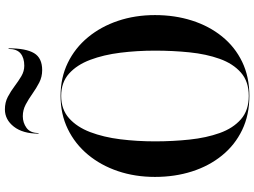

<svg xmlns="http://www.w3.org/2000/svg" viewBox="-147 -880 1037 783"><g transform="rotate(-90 371.5 -488.5)"><path d="M289 -914Q262.5 -914 241.5 -898.8Q220.5 -883.5 220.5 -850H218Q218 -914 246.5 -950.5Q275 -987 317 -987Q345.5 -987 368.2 -975Q391 -963 411.5 -947.5Q432 -932 452.2 -920Q472.5 -908 495 -908Q527 -908 545.2 -923.2Q563.5 -938.5 563.5 -972H566Q566 -901 546.2 -868Q526.5 -835 477 -835Q449.5 -835 426.2 -847Q403 -859 381.2 -874.5Q359.5 -890 337 -902Q314.5 -914 289 -914ZM372 10Q294 10 232.8 -19.5Q171.5 -49 128.8 -101.8Q86 -154.5 63.8 -224.2Q41.5 -294 41.5 -375Q41.5 -456 65 -525.8Q88.5 -595.5 132.2 -648.2Q176 -701 236.8 -730.5Q297.5 -760 372 -760Q446 -760 506.8 -730.5Q567.5 -701 611 -648.2Q654.5 -595.5 678 -525.8Q701.5 -456 701.5 -375Q701.5 -294 679.2 -224.2Q657 -154.5 614.5 -101.8Q572 -49 511 -19.5Q450 10 372 10ZM372 -757.5Q317 -757.5 281 -725.5Q245 -693.5 224.2 -639Q203.5 -584.5 195 -516.2Q186.5 -448 186.5 -375Q186.5 -302 193.8 -233.8Q201 -165.5 220.5 -111Q240 -56.5 276.5 -24.5Q313 7.5 372 7.5Q430.5 7.5 467 -24.5Q503.5 -56.5 523 -111Q542.5 -165.5 549.5 -233.8Q556.5 -302 556.5 -375Q556.5 -448 548 -516.2Q539.5 -584.5 519 -639Q498.5 -693.5 462.8 -725.5Q427 -757.5 372 -757.5Z"/></g></svg>

Font: Bodoni* 72pt Medium
Style: Regular
Weight: 500
Version: Version 2.3